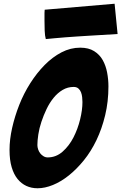

<svg xmlns="http://www.w3.org/2000/svg" viewBox="-20 -1003 649 1027"><path d="M181 4Q148 4 121 -8.5Q94 -21 74 -45.5Q54 -70 42.5 -108.5Q31 -147 31 -201Q31 -257 45 -319Q59 -381 83 -442Q107 -503 142 -558Q177 -613 219 -655.5Q261 -698 309 -723Q357 -748 409 -748Q454 -748 483.5 -729.5Q513 -711 529.5 -681.5Q546 -652 553 -615Q560 -578 560 -541Q560 -459 542.5 -386.5Q525 -314 496 -253.5Q467 -193 428.5 -145.5Q390 -98 348 -64.5Q306 -31 263 -13.5Q220 4 181 4ZM235 -161Q280 -161 315 -192Q350 -223 373 -268Q396 -313 408.5 -364Q421 -415 421 -457Q421 -469 419.5 -483Q418 -497 413.5 -509Q409 -521 399.5 -529.5Q390 -538 374 -538Q342 -538 315 -522Q288 -506 266.5 -479.5Q245 -453 229 -419.5Q213 -386 201.5 -351.5Q190 -317 185 -284Q180 -251 180 -227Q180 -216 184 -204Q188 -192 195 -183Q202 -174 212.5 -167.5Q223 -161 235 -161ZM225 -794Q220 -811 219 -839Q218 -867 218 -893V-933Q218 -943 219 -951L593 -983L609 -821Q530 -816 458 -812Q427 -810 394.5 -808Q362 -806 331 -803.5Q300 -801 272.5 -798.5Q245 -796 225 -794Z"/></svg>

Font: Bangers
Style: Regular
Weight: 400
Designer: vernon adams
Foundry: Vernon Adams
Version: Version 2.000